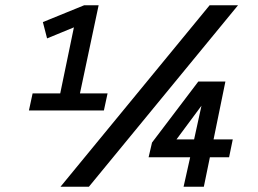

<svg xmlns="http://www.w3.org/2000/svg" viewBox="-20 -710 982 730"><path d="M545 -112 558 -168 734 -400H837L792 -180H865L851 -112H778L755 0H678L703 -112ZM90 -290 104 -355H209L261 -606L159 -564L143 -626L300 -690H355L284 -355H389L375 -290ZM210 0 777 -690H885L318 0ZM651 -180H718L746 -308Z"/></svg>

Font: Radio Canada
Style: Italic
Weight: 400
Italic angle: -12°
Designer: Charles Daoud, Etienne Aubert Bonn, Alexandre Saumier Demers, Jacques Le Bailly
Foundry: Radio-Canada
Version: Version 2.104;gftools[0.9.28.dev5+ged2979d]